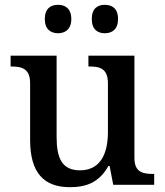

<svg xmlns="http://www.w3.org/2000/svg" viewBox="-20 -767 684 797"><path d="M415 -629C445 -629 470 -645 470 -688C470 -732 445 -747 415 -747C385 -747 361 -732 361 -688C361 -645 385 -629 415 -629ZM221 -629C250 -629 276 -645 276 -688C276 -732 250 -747 221 -747C191 -747 166 -732 166 -688C166 -645 191 -629 221 -629ZM270 10C336 10 391 -8 430 -78H435L450 0H620V-45H616C573 -45 538 -52 538 -111V-536H347V-491H351C394 -491 428 -483 428 -421V-219C428 -123 393 -60 312 -60C237 -60 215 -111 215 -198V-536H24V-491H27C72 -491 105 -481 105 -422V-186C105 -50 162 10 270 10Z"/></svg>

Font: Noto Serif Georgian Medium
Style: Regular
Weight: 500
Designer: Monotype Design Team, Akaki Razmadze
Foundry: Google LLC
Version: Version 2.003